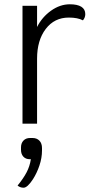

<svg xmlns="http://www.w3.org/2000/svg" viewBox="-20 -577 440 896"><path d="M378 -511Q378 -495 367 -482Q343 -495 301 -495Q234 -495 193.5 -442Q153 -389 153 -303V0H85V-550H153V-451Q176 -497 218 -527Q260 -557 306 -557Q341 -557 359.5 -545.5Q378 -534 378 -511ZM176 114V125Q176 160 164 195.5Q152 231 134 259Q108 299 90 299Q74 299 62 289Q89 256 104 227.5Q119 199 124 166H119Q100 166 89 154Q78 142 78 122V111Q78 91 89.5 79Q101 67 120 67H132Q152 67 164 79.5Q176 92 176 114Z"/></svg>

Font: Krub
Style: Regular
Weight: 400
Designer: Ekaluck Peanpanawate
Foundry: Cadson Demak Co.,Ltd.
Version: Version 1.000; ttfautohint (v1.6)